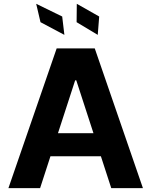

<svg xmlns="http://www.w3.org/2000/svg" viewBox="-20 -979 788 999"><path d="M188.6 0H23.8L274.9 -727.3H473L723.7 0H558.9L505 -165.8H242.5ZM281.6 -285.9H466.3L376.8 -561.1H371.1ZM315 -797.6 190.7 -863.6 168.3 -959.2 303.6 -893.1ZM488.6 -797.6 378.6 -863.6 379.6 -959.2 496.1 -893.1Z"/></svg>

Font: Inter Zeller
Style: Bold
Weight: 700
Designer: Rasmus Andersson; Joe Bland
Foundry: zeller
Version: Version 3.015;git-dec3a8cb1